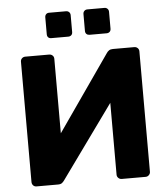

<svg xmlns="http://www.w3.org/2000/svg" viewBox="-60 -978 900 1032"><g transform="rotate(-5 389.5 -462.0)"><path d="M95 0Q84 0 77 -7.5Q70 -15 70 -26V-675Q70 -686 77.5 -693Q85 -700 95 -700H224Q235 -700 242.5 -693Q250 -686 250 -675V-273L534 -681Q539 -689 547 -694.5Q555 -700 568 -700H684Q694 -700 701.5 -693Q709 -686 709 -675V-25Q709 -15 701.5 -7.5Q694 0 684 0H555Q544 0 536.5 -7.5Q529 -15 529 -25V-413L245 -19Q241 -13 233.5 -6.5Q226 0 211 0ZM450 -787Q440 -787 433.5 -793Q427 -799 427 -810V-901Q427 -911 433.5 -917.5Q440 -924 450 -924H542Q552 -924 558.5 -917.5Q565 -911 565 -901V-810Q565 -799 558.5 -793Q552 -787 542 -787ZM243 -787Q233 -787 227 -793Q221 -799 221 -810V-901Q221 -911 227 -917.5Q233 -924 243 -924H335Q345 -924 351.5 -917.5Q358 -911 358 -901V-810Q358 -799 351.5 -793Q345 -787 335 -787Z"/></g></svg>

Font: Rubik Light
Style: Bold
Weight: 700
Version: Version 2.104